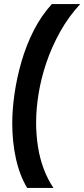

<svg xmlns="http://www.w3.org/2000/svg" viewBox="-20 -717 413 941"><path d="M113 204Q76 142 58 60Q40 -22 40 -113Q40 -179 51 -256.5Q62 -334 85 -414Q108 -494 145 -567Q182 -640 234 -697H373Q315 -634 274 -560Q233 -486 207 -409Q181 -332 169 -257Q157 -182 157 -116Q157 -56 166 1.5Q175 59 194 110Q213 161 242 204Z"/></svg>

Font: Hanken Grotesk Black
Style: Italic
Weight: 900
Italic angle: -8°
Designer: Alfredo Marco Pradil
Foundry: Hanken Design Co.
Version: Version 3.013